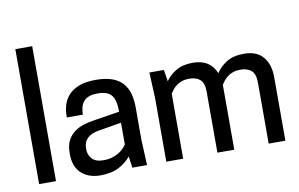

<svg xmlns="http://www.w3.org/2000/svg" viewBox="-82 -955 1747 1121"><g transform="rotate(-10 792.0 -394.0)"><path d="M67 -800H167V0H67Z M610 -68Q583 -34 539 -11Q495 12 430 12Q391 12 361.5 0.5Q332 -11 312.5 -31Q293 -51 283.5 -78.5Q274 -106 274 -138V-148Q274 -191 288.5 -220Q303 -249 328 -268Q353 -287 385 -297Q417 -307 453 -312L600 -335V-343Q600 -403 577.5 -432.5Q555 -462 494 -462Q462 -462 441.5 -453.5Q421 -445 409.5 -430Q398 -415 393.5 -395.5Q389 -376 389 -355H294V-364Q294 -396 303 -427.5Q312 -459 334.5 -484.5Q357 -510 396.5 -526Q436 -542 497 -542Q555 -542 594 -528Q633 -514 656.5 -487.5Q680 -461 690 -424.5Q700 -388 700 -343V-150L707 0H620ZM462 -72Q492 -72 514.5 -79Q537 -86 554 -96.5Q571 -107 582 -119Q593 -131 600 -141V-270L468 -248Q373 -233 373 -158V-150Q373 -120 394 -96Q415 -72 462 -72Z M1428 0V-362Q1428 -413 1404.5 -433.5Q1381 -454 1339 -454Q1315 -454 1296.5 -447.5Q1278 -441 1264.5 -431Q1251 -421 1241 -408.5Q1231 -396 1224 -385V0H1124V-362Q1124 -413 1100.5 -433.5Q1077 -454 1036 -454Q1012 -454 993.5 -447.5Q975 -441 961 -431Q947 -421 937.5 -408.5Q928 -396 921 -385V0H821V-380L814 -530H900L911 -461Q934 -495 973.5 -518.5Q1013 -542 1073 -542Q1126 -542 1160 -519.5Q1194 -497 1210 -456Q1233 -492 1273 -517Q1313 -542 1376 -542Q1452 -542 1489.5 -497Q1527 -452 1527 -377V0Z"/></g></svg>

Font: Cooper Hewitt
Style: Regular
Weight: 707
Designer: Village Type and Design LLC
Foundry: Cooper Hewitt Smithsonian Design Museum
Version: 1.000